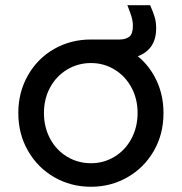

<svg xmlns="http://www.w3.org/2000/svg" viewBox="-20 -702 694 734"><path d="M50 -270Q50 -349 86.5 -413.5Q123 -478 186.5 -514.5Q250 -551 328 -551H438Q460 -551 474 -561.5Q488 -572 488 -603Q488 -621 482.5 -639Q477 -657 467 -682H554Q566 -655 571.5 -636Q577 -617 577 -594Q577 -552 558.5 -525.5Q540 -499 507 -487Q553 -449 579 -393Q605 -337 605 -270Q605 -189 568 -125Q531 -61 467.5 -24.5Q404 12 328 12Q251 12 187.5 -24.5Q124 -61 87 -125.5Q50 -190 50 -270ZM328 -78Q377 -78 418 -103Q459 -128 482.5 -172Q506 -216 506 -270Q506 -324 482.5 -367.5Q459 -411 418 -436Q377 -461 328 -461Q278 -461 236.5 -436Q195 -411 171.5 -367.5Q148 -324 148 -270Q148 -216 171.5 -172Q195 -128 236.5 -103Q278 -78 328 -78Z"/></svg>

Font: Evergrow Sans 
Style: Medium
Weight: 500
Foundry: 10Web
Version: Version 1.000